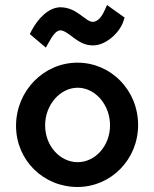

<svg xmlns="http://www.w3.org/2000/svg" viewBox="-20 -735 613 766"><path d="M223 -614C259 -608 290 -554 349 -554H353C400 -554 457 -602 473 -652L477 -665L407 -715L398 -695C383 -660 364 -648 352 -648H350C320 -648 288 -706 220 -706C174 -705 132 -662 106 -613L99 -599L163 -545L173 -563C191 -596 205 -614 222 -614ZM290 -385C359 -385 419 -318 419 -235C419 -152 359 -88 290 -88C220 -88 160 -152 160 -235C160 -317 220 -385 290 -385ZM531 -236C531 -375 423 -485 289 -485C154 -485 44 -372 44 -233C44 -95 154 11 289 11C423 11 531 -99 531 -236Z"/></svg>

Font: Mint Spirit No2
Style: Bold
Weight: 700
Designer: HARENDAL Hirwen
Foundry: Arkandis Digital Foundry.
Version: Version 1.004;FFEdit